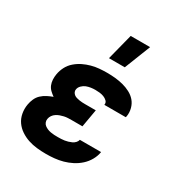

<svg xmlns="http://www.w3.org/2000/svg" viewBox="-179 -886 958 1020"><g transform="rotate(30 300.0 -376.0)"><path d="M250 8Q222 8 194 5Q166 2 140.5 -6.5Q115 -15 92.5 -30Q70 -45 55 -66.5Q40 -88 35 -115.5Q30 -143 35 -171Q38 -189 46 -207Q54 -225 68 -238Q82 -251 99.5 -260Q117 -269 134 -275Q121 -284 109.5 -295Q98 -306 92 -320.5Q86 -335 85 -352Q84 -369 87 -386Q91 -410 102.5 -432.5Q114 -455 133.5 -472Q153 -489 175.5 -500Q198 -511 222 -517.5Q246 -524 270 -526Q294 -528 317 -528Q343 -528 367.5 -525.5Q392 -523 415.5 -517Q439 -511 461 -499.5Q483 -488 498 -470.5Q513 -453 519.5 -429Q526 -405 522 -380L520 -373H388L389 -374Q391 -388 381.5 -397Q372 -406 360 -410.5Q348 -415 335 -416.5Q322 -418 308 -418Q295 -418 281 -416Q267 -414 254 -409Q241 -404 230 -393Q219 -382 217 -369Q215 -360 219 -352Q223 -344 229.5 -339Q236 -334 244.5 -331.5Q253 -329 262 -327.5Q271 -326 280 -325.5Q289 -325 298 -325H364L345 -216H279Q268 -216 256.5 -215.5Q245 -215 233.5 -212.5Q222 -210 211 -206Q200 -202 190 -195.5Q180 -189 173 -179Q166 -169 164 -157Q162 -146 166 -136Q170 -126 178 -120Q186 -114 195.5 -110Q205 -106 216 -104Q227 -102 237.5 -101.5Q248 -101 259 -101Q269 -101 280 -101.5Q291 -102 301 -103.5Q311 -105 321 -108Q331 -111 341 -115.5Q351 -120 359 -128.5Q367 -137 369 -147H499V-146Q495 -121 481.5 -97Q468 -73 447.5 -54.5Q427 -36 402.5 -23.5Q378 -11 352.5 -4Q327 3 301 5.5Q275 8 250 8ZM286 -600 327 -760H446L383 -600Z"/></g></svg>

Font: Iosevka XBd Ex Obl
Style: Regular
Weight: 800
Width: 7
Italic angle: -9°
Monospace: yes
Designer: Belleve Invis
Foundry: Belleve Invis
Version: Version 32.5.0; ttfautohint (v1.8.4)